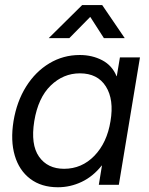

<svg xmlns="http://www.w3.org/2000/svg" viewBox="-20 -748 605 777"><path d="M214.4 9.8Q147.5 9.8 102.5 -24.2Q57.6 -58.1 39.8 -118.4Q22 -178.7 34.7 -257.8Q47.9 -337.4 85.7 -397.7Q123.5 -458 179.7 -491.7Q235.8 -525.4 302.7 -525.4Q353 -525.4 393.6 -504.2Q434.1 -482.9 451.7 -439.5H452.6L465.3 -515.6H546.4L460.9 0H379.9L392.6 -78.1H391.6Q356.4 -33.7 310.5 -12Q264.6 9.8 214.4 9.8ZM239.3 -64.9Q311 -64.9 362.1 -117.7Q413.1 -170.4 427.2 -257.8Q441.9 -345.2 408.4 -398.2Q375 -451.2 303.2 -451.2Q236.3 -451.2 185.3 -401.9Q134.3 -352.5 118.7 -257.8Q103.5 -163.1 137.9 -114Q172.4 -64.9 239.3 -64.9ZM260.7 -593.8H177.7V-594.2L312.5 -727.5H393.6L484.4 -594.2V-593.8H400.4L345.2 -679.7Z"/></svg>

Font: Inter Display
Style: Italic
Weight: 400
Italic angle: -9.39999°
Designer: Rasmus Andersson
Foundry: rsms
Version: Version 4.000;git-a52131595